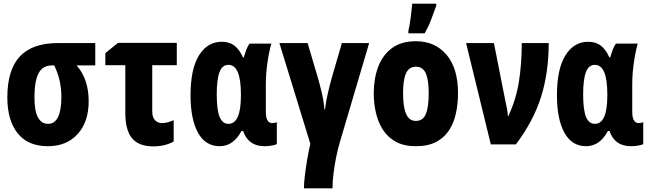

<svg xmlns="http://www.w3.org/2000/svg" viewBox="-20 -788 3540 1048"><path d="M241 10Q132 10 76 -61Q20 -132 20 -256Q20 -406 88 -479.5Q156 -553 297 -553H500V-431H398Q464 -357 464 -235Q464 -123 404 -56.5Q344 10 241 10ZM242 -112Q315 -112 315 -260Q315 -305 305.5 -347.5Q296 -390 276 -431H264Q213 -431 190.5 -388Q168 -345 168 -257Q168 -181 187.5 -146.5Q207 -112 242 -112Z M817 11Q738 11 701 -33Q664 -77 664 -172V-432H555V-498L624 -554H945V-432H811V-179Q811 -148 826 -132Q841 -116 865 -116Q891 -116 928 -132V-16Q906 -3 878 4Q850 11 817 11Z M1179 10Q1101 10 1060.5 -64Q1020 -138 1020 -268Q1020 -411 1066 -485.5Q1112 -560 1191 -560Q1232 -560 1259.5 -539Q1287 -518 1306 -475H1311Q1318 -500 1325.5 -519Q1333 -538 1342 -550H1461Q1448 -504 1439.5 -444Q1431 -384 1431 -329V-177Q1431 -116 1467 -116Q1479 -116 1491 -121V-2Q1487 2 1467 6Q1447 10 1424 10Q1335 10 1307 -73H1298Q1254 10 1179 10ZM1227 -112Q1295 -112 1295 -267V-273Q1295 -434 1227 -434Q1193 -434 1178 -394Q1163 -354 1163 -272Q1163 -189 1178.5 -150.5Q1194 -112 1227 -112Z M1639 240Q1639 211 1644.5 166.5Q1650 122 1658 76Q1666 30 1674 -3L1505 -553H1659L1712 -374Q1724 -334 1735.5 -285.5Q1747 -237 1751 -190H1754Q1758 -229 1769 -277Q1780 -325 1792 -367L1846 -553H1995L1835 -12Q1824 25 1815 69.5Q1806 114 1800.5 158Q1795 202 1795 240Z M2250 10Q2185 10 2141 -14Q2097 -38 2070.5 -79Q2044 -120 2032 -172Q2020 -224 2020 -279Q2020 -358 2044 -422.5Q2068 -487 2119 -525Q2170 -563 2250 -563Q2354 -563 2417 -489.5Q2480 -416 2480 -279Q2480 -225 2469.5 -173.5Q2459 -122 2433.5 -80.5Q2408 -39 2363 -14.5Q2318 10 2250 10ZM2250 -128Q2289 -128 2304.5 -166Q2320 -204 2320 -279Q2320 -352 2304 -388Q2288 -424 2250 -424Q2213 -424 2196.5 -388.5Q2180 -353 2180 -279Q2180 -205 2196.5 -166.5Q2213 -128 2250 -128ZM2209 -621Q2212 -631 2215.5 -651.5Q2219 -672 2222 -695Q2225 -718 2227 -738Q2229 -758 2230 -768H2361V-756Q2348 -720 2333.5 -681.5Q2319 -643 2298 -606H2209Z M2659 0 2524 -553H2676L2739 -234Q2744 -213 2747.5 -193.5Q2751 -174 2752 -155H2755Q2797 -245 2812.5 -343Q2828 -441 2828 -553H2975Q2975 -391 2933 -258.5Q2891 -126 2796 0Z M3179 10Q3101 10 3060.5 -64Q3020 -138 3020 -268Q3020 -411 3066 -485.5Q3112 -560 3191 -560Q3232 -560 3259.5 -539Q3287 -518 3306 -475H3311Q3318 -500 3325.5 -519Q3333 -538 3342 -550H3461Q3448 -504 3439.5 -444Q3431 -384 3431 -329V-177Q3431 -116 3467 -116Q3479 -116 3491 -121V-2Q3487 2 3467 6Q3447 10 3424 10Q3335 10 3307 -73H3298Q3254 10 3179 10ZM3227 -112Q3295 -112 3295 -267V-273Q3295 -434 3227 -434Q3193 -434 3178 -394Q3163 -354 3163 -272Q3163 -189 3178.5 -150.5Q3194 -112 3227 -112Z"/></svg>

Font: Noto Sans Mono ExtraCondensed Black
Style: Regular
Weight: 900
Width: 2
Designer: Monotype Design Team
Foundry: Monotype Imaging Inc.
Version: Version 2.014